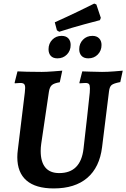

<svg xmlns="http://www.w3.org/2000/svg" viewBox="-20 -1044 708 1076"><path d="M208 -198Q208 -137 234 -105.5Q260 -74 312 -74Q432 -74 448 -210Q457 -287 468 -386Q479 -485 483 -525Q484 -535 484 -549Q484 -567 478.5 -573Q473 -579 459 -579Q450 -579 440 -578Q430 -577 426 -577L425 -581L441 -644Q453 -644 486 -642.5Q519 -641 552 -641Q583 -641 620 -644Q657 -647 668 -648L654 -584Q617 -577 605.5 -567.5Q594 -558 591 -533L552 -219Q538 -106 469 -47Q400 12 281 12Q180 12 128.5 -32.5Q77 -77 77 -163Q77 -183 80 -205L119 -525Q121 -545 121 -551Q121 -567 115 -573Q109 -579 94 -579Q85 -579 75.5 -578Q66 -577 63 -577L62 -581L78 -644Q92 -643 131 -642Q170 -641 214 -641Q239 -641 278 -644Q317 -647 329 -648L315 -583Q283 -578 270.5 -567Q258 -556 254 -529L211 -238Q208 -217 208 -198ZM312 -866 299 -874 287 -919Q354 -949 421.5 -981.5Q489 -1014 508 -1024L520 -1019L545 -944L540 -931Q520 -926 451.5 -907.5Q383 -889 312 -866ZM252 -768Q252 -800 273 -821.5Q294 -843 325 -843Q350 -843 363 -829Q376 -815 376 -792Q376 -760 355 -738.5Q334 -717 302 -717Q277 -717 264.5 -731Q252 -745 252 -768ZM424 -768Q424 -800 445 -821.5Q466 -843 498 -843Q522 -843 535.5 -829Q549 -815 549 -792Q549 -760 528 -738.5Q507 -717 475 -717Q450 -717 437 -731Q424 -745 424 -768Z"/></svg>

Font: Alegreya SC
Style: Bold Italic
Weight: 700
Italic angle: -7°
Designer: Juan Pablo del Peral
Foundry: Huerta Tipografica
Version: Version 2.007; ttfautohint (v1.6)